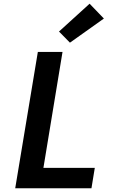

<svg xmlns="http://www.w3.org/2000/svg" viewBox="-20 -1015 640 1035"><path d="M62 0 184 -735H317L214 -110H491L473 0ZM357 -785 298 -845 463 -995 540 -915Z"/></svg>

Font: Iosevka Curly XBdEx
Style: Italic
Weight: 800
Width: 7
Italic angle: -9°
Monospace: yes
Designer: Belleve Invis
Foundry: Belleve Invis
Version: Version 11.1.0; ttfautohint (v1.8.3)